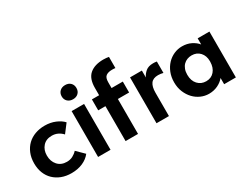

<svg xmlns="http://www.w3.org/2000/svg" viewBox="-74 -1178 2117 1657"><g transform="rotate(-30 985.0 -349.5)"><path d="M272 7Q217 7 173 -10Q129 -27 97.5 -57.5Q66 -88 49 -131Q32 -174 32 -227Q32 -283 50.5 -327.5Q69 -372 101 -402.5Q133 -433 177 -449Q221 -465 272 -465Q330 -465 377.5 -445Q425 -425 452 -395L388 -311Q368 -333 341.5 -346Q315 -359 282 -359Q226 -359 193.5 -323Q161 -287 161 -231Q161 -173 194.5 -135.5Q228 -98 285 -98Q318 -98 344 -111.5Q370 -125 390 -147L463 -75Q433 -36 383.5 -14.5Q334 7 272 7Z M538 -457H662V0H538ZM601 -539Q568 -539 547.5 -558.5Q527 -578 527 -609Q527 -641 547.5 -660.5Q568 -680 601 -680Q634 -680 654 -660.5Q674 -641 674 -609Q674 -578 654 -558.5Q634 -539 601 -539Z M740 -457H812V-530Q812 -623 861 -664.5Q910 -706 997 -706Q1014 -706 1027 -704.5Q1040 -703 1051 -701V-590Q1043 -591 1034.5 -591.5Q1026 -592 1018 -592Q980 -592 958 -576.5Q936 -561 936 -514V-457H1048V-348H936V0H812V-348H740Z M1352 -463Q1360 -463 1370 -462.5Q1380 -462 1389 -460V-346Q1378 -349 1365 -351Q1352 -353 1339 -353Q1288 -353 1266 -322.5Q1244 -292 1244 -233V0H1120V-457H1238V-388Q1251 -417 1278 -440Q1305 -463 1352 -463Z M1641 7Q1600 7 1561.5 -10Q1523 -27 1493.5 -58Q1464 -89 1446 -132.5Q1428 -176 1428 -229Q1428 -282 1445.5 -325.5Q1463 -369 1492.5 -400Q1522 -431 1560.5 -448Q1599 -465 1641 -465Q1692 -465 1731.5 -445Q1771 -425 1794 -396V-457H1911V0H1794V-62Q1769 -31 1729 -12Q1689 7 1641 7ZM1674 -99Q1725 -99 1755.5 -134.5Q1786 -170 1787 -227V-235Q1787 -288 1756 -322Q1725 -356 1674 -356Q1651 -356 1630 -348Q1609 -340 1593 -324Q1577 -308 1568 -284Q1559 -260 1559 -229Q1559 -169 1591.5 -134Q1624 -99 1674 -99Z"/></g></svg>

Font: Tilda Sans Bold
Style: Regular
Weight: 700
Designer: ParaType Ltd
Foundry: ParaType Ltd
Version: Version 1.009